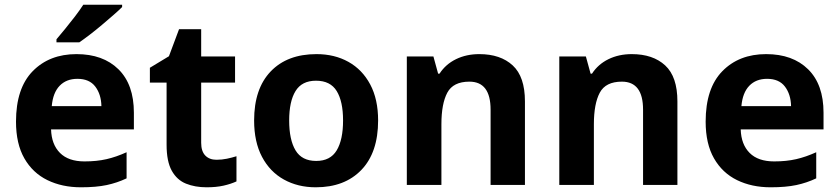

<svg xmlns="http://www.w3.org/2000/svg" viewBox="-20 -786 3566 816"><path d="M305 -556Q418 -556 483.5 -491.5Q549 -427 549 -307V-236H197Q199 -172 235 -136Q271 -100 339 -100Q391 -100 432.5 -109.5Q474 -119 518 -139V-28Q478 -9 433.5 0.5Q389 10 324 10Q244 10 181.5 -20.5Q119 -51 83.5 -113Q48 -175 48 -269Q48 -411 119 -483.5Q190 -556 305 -556ZM309 -451Q262 -451 233.5 -421.5Q205 -392 200 -335H411Q410 -385 385 -418Q360 -451 309 -451ZM499 -756Q485 -742 462 -722Q439 -702 413 -680Q387 -658 361.5 -638.5Q336 -619 317 -606H220V-619Q236 -638 257 -663.5Q278 -689 299 -716.5Q320 -744 334 -766H499Z M900 -107Q923 -107 944.5 -111.5Q966 -116 985 -122V-15Q961 -4 930 3Q899 10 858 10Q809 10 770.5 -5.5Q732 -21 710 -60.5Q688 -100 688 -171V-435H617V-498L698 -547L741 -662H835V-546H979V-435H835V-179Q835 -143 852.5 -125Q870 -107 900 -107Z M1587 -274Q1587 -138 1516 -64Q1445 10 1322 10Q1246 10 1186.5 -23Q1127 -56 1093.5 -119.5Q1060 -183 1060 -274Q1060 -409 1130.5 -482.5Q1201 -556 1325 -556Q1402 -556 1461 -523Q1520 -490 1553.5 -427Q1587 -364 1587 -274ZM1209 -274Q1209 -192 1236 -147Q1263 -102 1324 -102Q1384 -102 1411 -147Q1438 -192 1438 -274Q1438 -355 1411 -399Q1384 -443 1323 -443Q1263 -443 1236 -399Q1209 -355 1209 -274Z M2017 -556Q2107 -556 2159 -508Q2211 -460 2211 -355V0H2065V-320Q2065 -439 1975 -439Q1906 -439 1881 -392Q1856 -345 1856 -258V0H1709V-546H1822L1842 -473H1848Q1874 -513 1918 -534.5Q1962 -556 2017 -556Z M2665 -556Q2755 -556 2807 -508Q2859 -460 2859 -355V0H2713V-320Q2713 -439 2623 -439Q2554 -439 2529 -392Q2504 -345 2504 -258V0H2357V-546H2470L2490 -473H2496Q2522 -513 2566 -534.5Q2610 -556 2665 -556Z M3236 -556Q3349 -556 3414.5 -491.5Q3480 -427 3480 -307V-236H3128Q3130 -172 3166 -136Q3202 -100 3270 -100Q3322 -100 3363.5 -109.5Q3405 -119 3449 -139V-28Q3409 -9 3364.5 0.5Q3320 10 3255 10Q3175 10 3112.5 -20.5Q3050 -51 3014.5 -113Q2979 -175 2979 -269Q2979 -411 3050 -483.5Q3121 -556 3236 -556ZM3240 -451Q3193 -451 3164.5 -421.5Q3136 -392 3131 -335H3342Q3341 -385 3316 -418Q3291 -451 3240 -451Z"/></svg>

Font: Noto Sans Syriac
Style: Bold
Weight: 700
Designer: Patrick Giasson and the Monotype Design Team
Foundry: Monotype Imaging Inc.
Version: Version 3.000; ttfautohint (v1.8.4.7-5d5b)